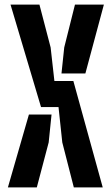

<svg xmlns="http://www.w3.org/2000/svg" viewBox="-20 -820 490 840"><path d="M26 -800H152.5L201.5 -612.5L218 -465.5H301L429.5 0H303L252.5 -197L236 -351.5H159.5ZM249 -498.5 261 -612.5 308 -800H434.5L353.5 -498.5ZM14.5 0 106.5 -319H205.5L193 -197L141 0Z"/></svg>

Font: Big Shoulders Stencil Display ExtraBold
Style: Regular
Weight: 800
Designer: Patric King
Foundry: XO Type Co
Version: Version 1.000